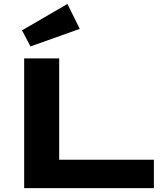

<svg xmlns="http://www.w3.org/2000/svg" viewBox="-20 -973 856 993"><path d="M105 0V-670.9H286.1V-147H775.9V0ZM392.6 -823.7 137.7 -732.9 93.8 -815.9 328.6 -952.6Z"/></svg>

Font: REH Gaming
Style: Gaming
Weight: 700
Designer: Astigmatic (AOETI)
Foundry: Astigmatic (AOETI)
Version: Version 1.001 2011